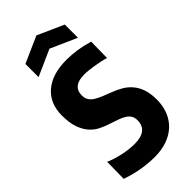

<svg xmlns="http://www.w3.org/2000/svg" viewBox="-301 -1036 1113 1113"><g transform="rotate(-45 255.0 -480.0)"><path d="M246 12Q195 12 141 3Q87 -6 29 -26L31 -164Q48 -156 71.5 -148.5Q95 -141 120 -135.5Q145 -130 170 -127Q195 -124 216 -124Q326 -124 326 -210Q326 -232 317 -246.5Q308 -261 291.5 -271.5Q275 -282 252.5 -290Q230 -298 203 -307Q170 -317 139.5 -332Q109 -347 86 -373Q63 -399 49 -439Q35 -479 35 -539Q35 -638 100 -693.5Q165 -749 281 -749Q324 -749 367.5 -742.5Q411 -736 458 -722L456 -590Q436 -596 414 -600.5Q392 -605 370.5 -608.5Q349 -612 329.5 -614Q310 -616 295 -616Q199 -616 199 -539Q199 -516 209.5 -500Q220 -484 239 -472.5Q258 -461 282.5 -451Q307 -441 336 -430Q368 -418 396 -401.5Q424 -385 445 -360Q466 -335 478 -300Q490 -265 490 -216Q490 -163 473 -121Q456 -79 424.5 -49.5Q393 -20 348 -4Q303 12 246 12ZM97 -900 259 -972 420 -900V-792L258 -864L97 -792Z"/></g></svg>

Font: Encode Sans Compressed
Style: ExtraBold
Weight: 800
Designer: Pablo Impallari, Andres Torresi
Foundry: Pablo Impallari, Andres Torresi
Version: Version 1.000; ttfautohint (v1.00) -l 8 -r 50 -G 200 -x 14 -